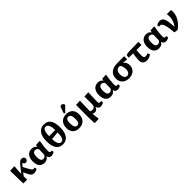

<svg xmlns="http://www.w3.org/2000/svg" viewBox="576 -3053 5506 5506"><g transform="rotate(-45 3329.0 -299.5)"><path d="M523 13Q485 13 459 3.5Q433 -6 412 -30Q391 -54 369 -97Q360 -113 348.5 -136.5Q337 -160 326 -185Q315 -210 307 -230L235 -139L236 0H81L72 -523L235 -532L251 -523Q246 -463 242.5 -415Q239 -367 237 -324Q235 -281 234 -235L392 -435Q438 -494 472 -516.5Q506 -539 549 -539Q591 -539 615 -516.5Q639 -494 639 -455Q639 -417 616.5 -394.5Q594 -372 557 -372Q524 -372 505 -390Q486 -408 488 -436Q470 -433 442 -398L403 -349Q420 -312 445 -265.5Q470 -219 501 -166Q522 -132 535 -115Q548 -98 560.5 -92.5Q573 -87 592 -87Q603 -87 612 -88.5Q621 -90 633 -95L647 -31Q622 -11 588 1Q554 13 523 13Z M935 14Q829 14 774 -55.5Q719 -125 719 -257Q719 -388 780 -463Q841 -538 948 -538Q1057 -538 1106 -457H1108L1115 -522L1262 -532L1278 -522Q1259 -414 1249.5 -329Q1240 -244 1240 -174Q1240 -124 1249.5 -105.5Q1259 -87 1285 -87Q1292 -87 1302.5 -89Q1313 -91 1323 -95L1337 -31Q1286 14 1217 14Q1125 14 1103 -79H1101Q1079 -34 1035.5 -10Q992 14 935 14ZM991 -90Q1058 -90 1090 -165Q1090 -217 1091 -274Q1092 -331 1094 -372Q1082 -402 1055 -420Q1028 -438 995 -438Q889 -438 889 -265Q889 -173 913.5 -131.5Q938 -90 991 -90Z M1684 14Q1547 14 1477 -87Q1407 -188 1407 -387Q1407 -577 1481.5 -679.5Q1556 -782 1694 -782Q1968 -782 1968 -385Q1968 -196 1893 -91Q1818 14 1684 14ZM1564 -436H1811Q1811 -566 1778 -633.5Q1745 -701 1682 -701Q1564 -701 1564 -436ZM1691 -68Q1752 -68 1781.5 -134Q1811 -200 1811 -341L1564 -316Q1572 -68 1691 -68Z M2338 14Q2214 14 2146 -55.5Q2078 -125 2078 -251Q2078 -386 2151 -462Q2224 -538 2357 -538Q2480 -538 2548 -468.5Q2616 -399 2616 -273Q2616 -135 2544 -60.5Q2472 14 2338 14ZM2352 -79Q2401 -79 2425 -119.5Q2449 -160 2449 -250Q2449 -444 2342 -444Q2246 -444 2246 -280Q2246 -177 2272.5 -128Q2299 -79 2352 -79ZM2361 -579 2322 -600 2378 -762Q2388 -797 2403 -810.5Q2418 -824 2445 -824Q2499 -824 2523 -762V-745Z M2769 225 2752 216Q2747 150 2744.5 80.5Q2742 11 2742 -72Q2742 -90 2742 -135Q2742 -180 2742 -242Q2742 -304 2742.5 -376.5Q2743 -449 2743 -523L2894 -532L2910 -523Q2904 -396 2901 -297Q2898 -198 2898 -114Q2925 -89 2981 -89Q3029 -89 3057 -122Q3085 -155 3085 -214Q3085 -237 3084.5 -287.5Q3084 -338 3084 -401Q3084 -464 3083 -523L3234 -532L3250 -523Q3247 -483 3244.5 -433Q3242 -383 3240 -331.5Q3238 -280 3237 -233.5Q3236 -187 3236 -153Q3236 -88 3284 -88Q3305 -88 3330 -96L3344 -33Q3319 -12 3283 0Q3247 12 3214 12Q3173 12 3140.5 -17Q3108 -46 3099 -91H3098Q3085 -43 3052 -15.5Q3019 12 2973 12Q2928 12 2901 -15H2899Q2902 45 2908.5 102.5Q2915 160 2926 215Z M3622 14Q3516 14 3461 -55.5Q3406 -125 3406 -257Q3406 -388 3467 -463Q3528 -538 3635 -538Q3744 -538 3793 -457H3795L3802 -522L3949 -532L3965 -522Q3946 -414 3936.5 -329Q3927 -244 3927 -174Q3927 -124 3936.5 -105.5Q3946 -87 3972 -87Q3979 -87 3989.5 -89Q4000 -91 4010 -95L4024 -31Q3973 14 3904 14Q3812 14 3790 -79H3788Q3766 -34 3722.5 -10Q3679 14 3622 14ZM3678 -90Q3745 -90 3777 -165Q3777 -217 3778 -274Q3779 -331 3781 -372Q3769 -402 3742 -420Q3715 -438 3682 -438Q3576 -438 3576 -265Q3576 -173 3600.5 -131.5Q3625 -90 3678 -90Z M4363 14Q4279 14 4216.5 -18.5Q4154 -51 4119.5 -110.5Q4085 -170 4085 -250Q4085 -385 4172.5 -459Q4260 -533 4422 -535L4706 -538V-421L4690 -412L4545 -427V-425Q4590 -401 4615.5 -351.5Q4641 -302 4641 -241Q4641 -163 4607 -106Q4573 -49 4510.5 -17.5Q4448 14 4363 14ZM4368 -74Q4422 -74 4453 -119Q4484 -164 4484 -241Q4484 -305 4466.5 -353.5Q4449 -402 4417 -427H4405Q4253 -427 4253 -251Q4253 -169 4284 -121.5Q4315 -74 4368 -74Z M5093 14Q4919 14 4919 -151Q4919 -177 4922.5 -221Q4926 -265 4932.5 -316Q4939 -367 4947 -412H4766L4781 -507Q4804 -516 4838.5 -523Q4873 -530 4897 -531L5287 -538V-421L5270 -412H5081Q5074 -355 5072.5 -295Q5071 -235 5071 -198Q5071 -144 5089 -120Q5107 -96 5146 -96Q5167 -96 5187 -102.5Q5207 -109 5231 -124L5270 -57Q5238 -24 5190 -5Q5142 14 5093 14Z M5579 14Q5473 14 5418 -55.5Q5363 -125 5363 -257Q5363 -388 5424 -463Q5485 -538 5592 -538Q5701 -538 5750 -457H5752L5759 -522L5906 -532L5922 -522Q5903 -414 5893.5 -329Q5884 -244 5884 -174Q5884 -124 5893.5 -105.5Q5903 -87 5929 -87Q5936 -87 5946.5 -89Q5957 -91 5967 -95L5981 -31Q5930 14 5861 14Q5769 14 5747 -79H5745Q5723 -34 5679.5 -10Q5636 14 5579 14ZM5635 -90Q5702 -90 5734 -165Q5734 -217 5735 -274Q5736 -331 5738 -372Q5726 -402 5699 -420Q5672 -438 5639 -438Q5533 -438 5533 -265Q5533 -173 5557.5 -131.5Q5582 -90 5635 -90Z M6325 16 6208 0Q6197 -153 6178 -248.5Q6159 -344 6129.5 -388.5Q6100 -433 6059 -433Q6040 -433 6018 -425L6003 -488Q6027 -508 6064.5 -520.5Q6102 -533 6139 -533Q6187 -533 6220 -513Q6253 -493 6273.5 -446Q6294 -399 6305.5 -319Q6317 -239 6323 -119H6328Q6360 -153 6383.5 -203.5Q6407 -254 6421 -310Q6435 -366 6435 -419Q6435 -480 6424 -523H6576L6594 -515Q6597 -501 6598 -485Q6599 -469 6599 -438Q6599 -357 6566 -276Q6533 -195 6472 -120Q6411 -45 6325 16Z"/></g></svg>

Font: Literata 7pt
Style: Bold
Weight: 700
Designer: Latin by Veronika Burian and Jose Scaglione. Greek by Irene Vlachou. Cyrillic by Vera Evstafieva.
Foundry: TypeTogether
Version: Version 3.002